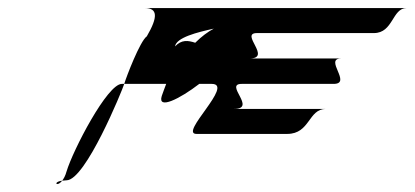

<svg xmlns="http://www.w3.org/2000/svg" viewBox="-20 -714 1028 476"><path d="M134 -266C110 -263 121 -249 134 -266ZM134 -266C138 -271 142 -278 145 -289C161 -342 246 -506 282 -506H288C283 -490 192 -267 145 -267C141 -267 137 -266 134 -266ZM339 -694C371 -694 372 -672 344 -624C327 -612 293 -523 288 -506H392C388 -495 384 -485 381 -476C370 -441 426 -469 474 -506H505C562 -506 423 -382 467 -382H692C749 -382 744 -444 788 -444H560C618 -444 535 -506 579 -506H807C854 -506 782 -569 826 -569H598C656 -569 573 -632 617 -632H907C955 -632 952 -694 988 -694ZM414 -599C417 -621 469 -634 510 -643C495 -635 479 -623 464 -608C446 -614 430 -616 414 -599Z"/></svg>

Font: bitstorm
Style: exextobl
Weight: 400
Version: Version 0.2